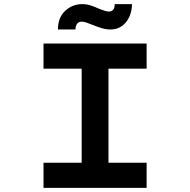

<svg xmlns="http://www.w3.org/2000/svg" viewBox="-20 -911 921 931"><path d="M191 0V-122H376V-578H191V-700H691V-578H506V-122H691V0ZM516 -768Q494 -768 471.5 -775Q449 -782 427 -791Q410 -798 398 -802Q386 -806 376 -806Q362 -806 354 -796Q346 -786 346 -768H261Q261 -826 296 -858.5Q331 -891 379 -891Q399 -891 418.5 -885Q438 -879 459 -869Q474 -863 486.5 -859Q499 -855 508 -855Q522 -855 529.5 -865Q537 -875 536 -891H620Q620 -859 607.5 -830.5Q595 -802 571.5 -785Q548 -768 516 -768Z"/></svg>

Font: Lexend Zetta Medium
Style: Regular
Weight: 500
Designer: Bonnie Shaver-Troup, Thomas Jockin
Foundry: Lexend
Version: Version 1.007